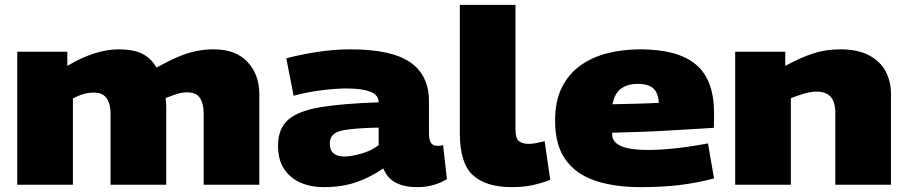

<svg xmlns="http://www.w3.org/2000/svg" viewBox="-20 -760 3737 790"><path d="M51 0V-547H257V-489Q372 -557 468 -557Q530 -557 566 -538.5Q602 -520 624 -482Q673 -509 711.5 -525.5Q750 -542 785.5 -549.5Q821 -557 860 -557Q950 -557 998.5 -505Q1047 -453 1047 -373V0H818V-294Q818 -333 803 -356.5Q788 -380 750 -380Q728 -380 706.5 -373Q685 -366 661 -356Q663 -346 663.5 -335.5Q664 -325 664 -316V0H435V-293Q435 -332 419 -355.5Q403 -379 366 -379Q344 -379 323.5 -373Q303 -367 280 -355V0Z M1124 -160Q1124 -231 1166 -267.5Q1208 -304 1299 -319Q1390 -334 1538 -339V-340Q1538 -369 1504 -382.5Q1470 -396 1406 -396Q1362 -396 1302 -388.5Q1242 -381 1188 -366L1158 -520Q1217 -536 1287 -546.5Q1357 -557 1421 -557Q1590 -557 1667.5 -504Q1745 -451 1745 -343V-215Q1745 -182 1754 -171Q1763 -160 1778 -160Q1784 -160 1790.5 -160.5Q1797 -161 1803 -163L1819 -23Q1795 -8 1764 1Q1733 10 1697 10Q1644 10 1609 -8Q1574 -26 1557 -67Q1505 -31 1446.5 -10.5Q1388 10 1311 10Q1258 10 1215.5 -9Q1173 -28 1148.5 -65.5Q1124 -103 1124 -160ZM1337 -170Q1337 -141 1353 -128.5Q1369 -116 1396 -116Q1425 -116 1467 -128Q1509 -140 1538 -163V-235Q1430 -233 1383.5 -222Q1337 -211 1337 -170Z M2101 -740V-227Q2101 -190 2115.5 -179Q2130 -168 2156 -168Q2169 -168 2184.5 -171Q2200 -174 2221 -179L2244 -20Q2211 -7 2172.5 1.5Q2134 10 2086 10Q1980 10 1926 -39Q1872 -88 1872 -211V-740Z M2616 10Q2508 10 2429 -16.5Q2350 -43 2307 -103Q2264 -163 2264 -264Q2264 -344 2291.5 -399.5Q2319 -455 2367.5 -490Q2416 -525 2479.5 -541Q2543 -557 2614 -557Q2769 -557 2843.5 -494.5Q2918 -432 2918 -295Q2918 -284 2918 -266Q2918 -248 2917 -234Q2849 -230 2742.5 -223.5Q2636 -217 2499 -214Q2499 -211 2499 -206Q2499 -176 2534 -159.5Q2569 -143 2648 -143Q2699 -143 2762 -150Q2825 -157 2893 -170L2918 -26Q2847 -7 2775.5 1.5Q2704 10 2616 10ZM2500 -331Q2554 -332 2606.5 -333.5Q2659 -335 2691 -337Q2688 -379 2667.5 -397Q2647 -415 2602 -415Q2565 -415 2537.5 -397Q2510 -379 2500 -331Z M3005 0V-547H3211V-489Q3276 -524 3327 -540.5Q3378 -557 3438 -557Q3509 -557 3555.5 -532.5Q3602 -508 3624 -466.5Q3646 -425 3646 -373V0H3417V-294Q3417 -342 3397 -362.5Q3377 -383 3342 -383Q3316 -383 3290.5 -375.5Q3265 -368 3234 -356V0Z"/></svg>

Font: Georama Extended ExtraBold
Style: Regular
Weight: 800
Width: 7
Designer: Jean-Baptiste Levee
Foundry: Production Type
Version: Version 1.000